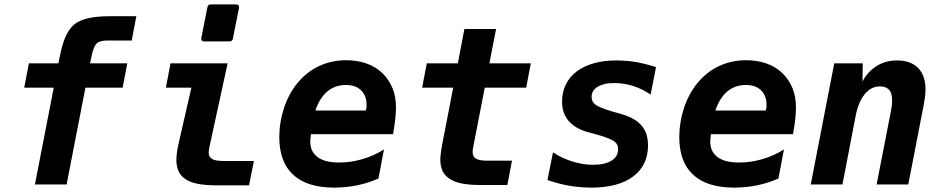

<svg xmlns="http://www.w3.org/2000/svg" viewBox="-20 -833 4254 867"><path d="M222.7 -437H89.4L110.4 -546.9H243.7L251.5 -585Q262.7 -640.6 279.1 -673.8Q295.4 -707 316.9 -724.1Q339.4 -741.7 378.7 -750.7Q418 -759.8 478.5 -759.8H595.7L574.7 -649.9H462.4Q430.2 -649.9 416.5 -636.7Q409.7 -629.9 404.1 -616.5Q398.4 -603 394.5 -584L386.7 -546.9H554.7L533.7 -437H365.7L280.8 0H137.7Z M902.3 -646Q888.7 -646 888.7 -658.2Q888.7 -660.6 889.2 -662.1L916.5 -799.8Q918.5 -813 932.1 -813H1045.9Q1059.6 -813 1059.6 -800.8Q1059.6 -798.3 1059.1 -796.9L1031.7 -659.2Q1029.3 -646 1016.1 -646ZM959.5 3.9Q907.2 3.9 873 -2.9Q838.9 -9.8 817.9 -23.9Q794.9 -39.1 785.6 -61.3Q776.4 -83.5 776.4 -111.8Q776.4 -120.1 777.1 -127.2Q777.8 -134.3 778.8 -142.6Q780.3 -153.8 781.7 -161.9Q783.2 -169.9 785.6 -181.2L844.2 -437H729L750 -546.9H1007.8L926.8 -174.3Q925.3 -168.5 924.8 -165.8Q924.3 -163.1 924.3 -161.9Q924.3 -160.6 924.3 -159.7Q924.3 -158.7 923.8 -156.7Q922.9 -152.8 922.6 -149.9Q922.4 -147 922.4 -144Q922.4 -135.7 925.8 -128.2Q929.2 -120.6 937.5 -115.2Q952.6 -106 990.7 -106H1126.5L1104.5 3.9Z M1488.8 14.2Q1366.7 14.2 1304.2 -43.5Q1272 -73.2 1256.6 -116Q1241.2 -158.7 1241.2 -213.9Q1241.2 -280.8 1262.7 -346.2Q1273.9 -379.4 1288.8 -406.7Q1303.7 -434.1 1323.2 -458Q1344.2 -483.4 1368.9 -502.7Q1393.6 -522 1420.9 -534.7Q1477.1 -561 1543 -561Q1592.8 -561 1634.8 -546.4Q1676.8 -531.7 1707 -502.4Q1735.4 -475.1 1751.7 -436.5Q1768.1 -397.9 1768.1 -348.1Q1768.1 -338.4 1767.3 -323.7Q1766.6 -309.1 1765.1 -296.4Q1764.2 -286.6 1761.2 -266.8Q1758.3 -247.1 1754.9 -227.1H1384.3Q1383.3 -223.1 1383.1 -219.2Q1382.8 -215.3 1382.3 -211.4L1380.9 -196.8Q1380.9 -169.9 1389.6 -152.6Q1398.4 -135.3 1413.6 -124Q1446.3 -99.1 1511.2 -99.1Q1536.6 -99.1 1563 -102.8Q1589.4 -106.4 1615.7 -114.3Q1668.5 -129.4 1713.9 -158.2L1689 -26.9Q1642.6 -6.3 1592.3 3.9Q1541.5 14.2 1488.8 14.2ZM1631.8 -334Q1633.8 -340.3 1634.8 -347.7Q1635.3 -351.1 1635.3 -354Q1635.3 -356.9 1635.3 -359.9Q1635.3 -400.9 1610.4 -425.3Q1585.9 -449.2 1542 -449.2Q1493.2 -449.2 1458.5 -420.4Q1423.8 -391.6 1404.3 -334Z M2151.4 2.4Q2099.6 2.4 2065.4 -4.4Q2031.2 -11.2 2010.3 -25.4Q1987.8 -40 1978 -62Q1968.3 -84 1968.3 -111.8Q1968.3 -120.1 1969 -126.7Q1969.7 -133.3 1970.7 -141.6Q1971.7 -147.5 1973.1 -159.2Q1974.6 -170.9 1977.1 -182.6L2026.4 -437H1886.2L1907.2 -546.9H2047.4L2077.1 -702.1H2220.2L2189.9 -546.9H2377L2356 -437H2168.9L2118.2 -175.8Q2117.7 -173.3 2116.9 -169.4Q2116.2 -165.5 2115.2 -158.7Q2114.7 -154.8 2114.5 -152.1Q2114.3 -149.4 2114.3 -146.5Q2114.3 -125.5 2128.9 -116.7Q2143.1 -107.4 2182.1 -107.4H2292L2271 2.4H2151.4Z M2652.8 14.2Q2627 14.2 2600.1 12Q2573.2 9.8 2551.3 5.9Q2527.8 2 2502.2 -4.9Q2476.6 -11.7 2452.1 -20L2477.1 -145Q2500.5 -129.9 2521.2 -120.4Q2542 -110.8 2565.4 -103.5Q2587.9 -96.7 2610.1 -92.8Q2632.3 -88.9 2657.2 -88.9Q2710.9 -88.9 2741.2 -107.4Q2771 -125.5 2771 -159.2Q2771 -172.4 2766.8 -179.9Q2762.7 -187.5 2755.9 -192.9Q2746.1 -200.7 2726.1 -208.7Q2706.1 -216.8 2676.3 -225.1L2633.3 -236.8Q2606.4 -244.1 2584 -257.1Q2561.5 -270 2545.9 -289.1Q2532.7 -305.2 2525.4 -325.9Q2518.1 -346.7 2518.1 -374.5Q2518.1 -417.5 2535.2 -451.9Q2552.2 -486.3 2584 -510.3Q2615.7 -534.2 2660.9 -547.1Q2706.1 -560.1 2762.2 -560.1Q2784.7 -560.1 2808.6 -558.1Q2832.5 -556.2 2852.1 -552.7Q2871.6 -549.3 2896.5 -543.2Q2921.4 -537.1 2942.4 -529.8L2918 -405.8Q2880.9 -431.6 2838.9 -444.8Q2817.4 -451.7 2795.7 -454.8Q2773.9 -458 2752.4 -458Q2727.5 -458 2709.7 -453.6Q2691.9 -449.2 2678.2 -440.9Q2651.4 -423.8 2651.4 -395.5Q2651.4 -373 2669.4 -359.9Q2679.2 -353 2698.5 -345.2Q2717.8 -337.4 2750 -328.1L2786.1 -317.9Q2818.4 -308.6 2841.1 -295.2Q2863.8 -281.7 2877.4 -265.6Q2891.6 -249 2898.9 -226.8Q2906.2 -204.6 2906.2 -175.3Q2906.2 -130.9 2889.2 -95.9Q2872.1 -61 2839.8 -36.6Q2805.7 -10.7 2757.8 1.7Q2710 14.2 2652.8 14.2Z M3294.9 14.2Q3172.9 14.2 3110.4 -43.5Q3078.1 -73.2 3062.7 -116Q3047.4 -158.7 3047.4 -213.9Q3047.4 -280.8 3068.8 -346.2Q3080.1 -379.4 3095 -406.7Q3109.9 -434.1 3129.4 -458Q3150.4 -483.4 3175 -502.7Q3199.7 -522 3227.1 -534.7Q3283.2 -561 3349.1 -561Q3398.9 -561 3440.9 -546.4Q3482.9 -531.7 3513.2 -502.4Q3541.5 -475.1 3557.9 -436.5Q3574.2 -397.9 3574.2 -348.1Q3574.2 -338.4 3573.5 -323.7Q3572.8 -309.1 3571.3 -296.4Q3570.3 -286.6 3567.4 -266.8Q3564.5 -247.1 3561 -227.1H3190.4Q3189.5 -223.1 3189.2 -219.2Q3189 -215.3 3188.5 -211.4L3187 -196.8Q3187 -169.9 3195.8 -152.6Q3204.6 -135.3 3219.7 -124Q3252.4 -99.1 3317.4 -99.1Q3342.8 -99.1 3369.1 -102.8Q3395.5 -106.4 3421.9 -114.3Q3474.6 -129.4 3520 -158.2L3495.1 -26.9Q3448.7 -6.3 3398.4 3.9Q3347.7 14.2 3294.9 14.2ZM3438 -334Q3439.9 -340.3 3440.9 -347.7Q3441.4 -351.1 3441.4 -354Q3441.4 -356.9 3441.4 -359.9Q3441.4 -400.9 3416.5 -425.3Q3392.1 -449.2 3348.1 -449.2Q3299.3 -449.2 3264.6 -420.4Q3230 -391.6 3210.4 -334Z M3747.1 -546.9H3876L3874.5 -464.8Q3886.7 -488.3 3903.3 -505.9Q3919.9 -523.4 3939 -535.2Q3979 -560.1 4030.8 -560.1Q4060.5 -560.1 4084.5 -551.8Q4108.4 -543.5 4125.5 -526.4Q4141.6 -510.3 4150.4 -486.3Q4159.2 -462.4 4159.2 -429.7Q4159.2 -422.9 4158.7 -414.6Q4158.2 -406.2 4157.2 -397Q4156.2 -391.1 4154.5 -378.9Q4152.8 -366.7 4150.4 -355.5L4081.5 0H3938.5L4003.4 -333Q4005.4 -342.8 4006.1 -349.6Q4006.8 -356.4 4007.3 -358.9Q4007.8 -365.2 4008.1 -371.3Q4008.3 -377.4 4008.3 -382.3Q4008.3 -396.5 4005.1 -408.2Q4002 -419.9 3994.1 -428.2Q3980 -442.9 3953.6 -442.9Q3913.1 -442.9 3884.8 -407.7Q3855.5 -372.1 3843.3 -307.1L3784.2 0H3641.1Z"/></svg>

Font: Hack
Style: Bold Italic
Weight: 700
Italic angle: -11°
Monospace: yes
Designer: Christopher Simpkins
Foundry: Christopher Simpkins
Version: Version 2.017; ttfautohint (v1.4.1) -l 4 -r 80 -G 350 -x 0 -